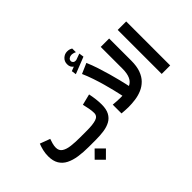

<svg xmlns="http://www.w3.org/2000/svg" viewBox="-175 -1395 2111 2111"><g transform="rotate(-45 881.0 -339.0)"><path d="M462.4 57.6 550.3 145.5 462.4 232.9 375 145.5ZM542.5 0H429.7Q345.2 0 274.2 -10.5Q203.1 -21 150.6 -47.4Q98.1 -73.7 69.1 -121.3Q40 -168.9 40 -243.2Q40 -287.1 49.8 -328.9Q59.6 -370.6 74.2 -406.2L191.9 -362.3Q183.6 -339.4 175 -308.8Q166.5 -278.3 166.5 -251Q166.5 -202.1 202.6 -178.7Q238.8 -155.3 298.6 -148.2Q358.4 -141.1 429.7 -141.1H543.9Q634.3 -141.1 684.8 -157.2Q735.4 -173.3 735.4 -222.2Q735.4 -254.4 727.8 -295.4Q720.2 -336.4 710.9 -373.5L839.4 -405.8Q849.1 -359.9 854.5 -314.7Q859.9 -269.5 859.9 -229Q859.9 -155.8 835.4 -110.4Q811 -64.9 767.3 -41Q723.6 -17.1 666 -8.5Q608.4 0 542.5 0Z M936.5 -740.2Q919.9 -753.4 911.4 -769.5Q902.8 -785.6 902.8 -811.5Q902.8 -855 933.1 -883.1Q963.4 -911.1 1002 -911.1Q1022.9 -911.1 1036.9 -906.7Q1050.8 -902.3 1064.9 -894L1065.4 -836.4Q1036.6 -851.1 1008.8 -851.1Q989.3 -851.1 972.7 -839.4Q956.1 -827.6 956.1 -805.2Q956.5 -792 968.8 -780.8Q981 -769.5 1006.8 -772.9Q1006.8 -772.9 1010.7 -773.9L1081.1 -799.3L1089.4 -743.2L894 -666L886.2 -720.7ZM1047.9 0Q1021.5 0 995.8 -2Q970.2 -3.9 943.8 -5.9V-142.1Q974.1 -139.2 1004.6 -137.5Q1035.2 -135.7 1057.6 -135.7Q1066.4 -135.7 1074.2 -136Q1082 -136.2 1088.4 -136.2Q1088.4 -136.2 1081.8 -167Q1075.2 -197.8 1062.7 -249.3Q1050.3 -300.8 1032.5 -364.3Q1014.6 -427.7 992.2 -494.1Q969.7 -560.5 943.4 -619.6L1063.5 -671.9Q1090.3 -609.4 1113.3 -539.3Q1136.2 -469.2 1155 -402.3Q1173.8 -335.4 1187.3 -281Q1200.7 -226.6 1207.8 -194.1Q1214.8 -161.6 1214.8 -161.6Q1299.3 -198.2 1299.3 -345.7V-684.6H1430.2V-339.8Q1430.2 -253.4 1408.2 -193.6Q1386.2 -133.8 1348.1 -95.7Q1310.1 -57.6 1261.2 -36.6Q1212.4 -15.6 1157.5 -7.8Q1102.5 0 1047.9 0Z M1695.3 -684.6V-0.5H1563.5V-684.6Z"/></g></svg>

Font: Vazirmatn FD NL ExtraBold
Style: Regular
Weight: 800
Designer: Saber Rastikerdar
Foundry: Saber Rastikerdar
Version: Version 33.003